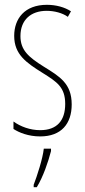

<svg xmlns="http://www.w3.org/2000/svg" viewBox="-20 -557 352 798"><path d="M278 -123C278 -210 228 -239 162 -280C98 -320 65 -349 65 -407C65 -475 109 -512 174 -512C206 -512 240 -503 262 -487L275 -510C249 -527 213 -537 175 -537C82 -537 39 -479 39 -408C39 -330 90 -296 157 -254C216 -217 251 -195 251 -125C251 -56 217 -16 147 -16C105 -16 65 -31 36 -52V-21C59 -6 98 10 147 10C235 10 278 -43 278 -123ZM192 71V61H162C158 101 134 175 120 211V221H133C160 176 180 117 192 71Z"/></svg>

Font: Noto Sans Sinhala ExtraCondensed Thin
Style: Regular
Weight: 100
Width: 2
Designer: Jelle Bosma - Monotype Design Team
Foundry: Monotype Imaging Inc.
Version: Version 2.006